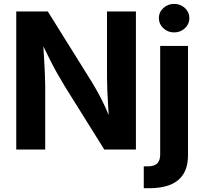

<svg xmlns="http://www.w3.org/2000/svg" viewBox="-20 -788 1073 1012"><path d="M65.7 0V-727.5H232.1L461.8 -359.2Q479.3 -330.9 497.5 -297.8Q515.7 -264.8 534.4 -224.2Q553.2 -183.7 572 -132.9H556.7Q553.4 -173.6 550.5 -219.3Q547.6 -265 545.8 -307.1Q544 -349.2 544 -378.3V-727.5H696.4V0H529.6L321 -333.9Q298 -371.7 278.3 -406.9Q258.7 -442.2 237.5 -485.1Q216.3 -528.1 186.9 -587.5H205.8Q209.1 -534.9 212 -486.3Q214.8 -437.8 216.6 -398.6Q218.3 -359.4 218.3 -334.4V0ZM824.3 -545.9H970.9V28Q971.2 90.6 946.6 129.4Q922.1 168.2 876.4 186.2Q830.8 204.1 767.5 204.1H737.8V88.8H757.4Q794.1 88.8 809.2 73Q824.3 57.2 824.3 25.9ZM897.7 -617.1Q864.6 -617.1 841 -639.2Q817.4 -661.3 817.4 -692.2Q817.4 -723.8 841 -745.7Q864.6 -767.5 897.7 -767.5Q930.9 -767.5 954.6 -745.7Q978.2 -723.9 978.2 -692.3Q978.2 -661.3 954.6 -639.2Q930.9 -617.1 897.7 -617.1Z"/></svg>

Font: Inter Variable LoSnoCo
Style: Regular
Weight: 400
Designer: Rasmus Andersson
Foundry: rsms
Version: Version 4.000;git-a52131595; featfreeze: case,dlig,ss01,ss02